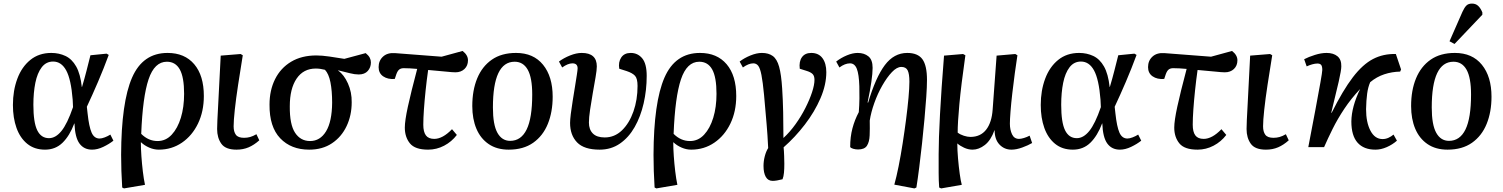

<svg xmlns="http://www.w3.org/2000/svg" viewBox="-20 -820 8377 1070"><path d="M231 14Q172 14 132 -18.5Q92 -51 72 -107Q52 -163 52 -235Q52 -315 76.5 -381Q101 -447 149 -486Q197 -525 266 -525Q309 -525 345 -508Q381 -491 404.5 -449.5Q428 -408 436 -335H437Q451 -382 462 -425Q473 -468 484 -512L574 -521L586 -514Q558 -438 526.5 -364.5Q495 -291 464 -225L468 -189Q476 -114 490.5 -81Q505 -48 535 -48Q547 -48 564 -54.5Q581 -61 595 -70L612 -36Q588 -17 555.5 -1.5Q523 14 493 14Q448 14 423 -20Q398 -54 395 -132H394Q368 -63 328.5 -24.5Q289 14 231 14ZM253 -50Q290 -50 322.5 -90Q355 -130 387 -223L385 -265Q376 -378 349 -427.5Q322 -477 276 -477Q237 -477 212.5 -445Q188 -413 177 -358.5Q166 -304 166 -236Q166 -138 187.5 -94Q209 -50 253 -50Z M671 230 661 225Q658 175 656.5 132.5Q655 90 655 43Q656 -250 716 -387.5Q776 -525 914 -525Q1009 -525 1062.5 -462Q1116 -399 1116 -285Q1116 -199 1083.5 -131.5Q1051 -64 994 -25Q937 14 865 14Q838 14 811.5 2.5Q785 -9 766 -27H765Q765 8 768 50.5Q771 93 776 135Q781 177 788 210ZM858 -34Q904 -34 937 -69.5Q970 -105 988 -164Q1006 -223 1006 -297Q1006 -390 982 -433Q958 -476 910 -476Q841 -476 808 -378Q775 -280 767 -74Q807 -34 858 -34Z M1298 14Q1237 14 1213.5 -19Q1190 -52 1190 -101Q1190 -133 1196 -237.5Q1202 -342 1210 -510L1321 -519L1333 -512Q1319 -426 1307 -347.5Q1295 -269 1288.5 -208.5Q1282 -148 1282 -116Q1282 -86 1294.5 -69Q1307 -52 1340 -52Q1358 -52 1374 -56.5Q1390 -61 1409 -72L1425 -38Q1396 -12 1365.5 1Q1335 14 1298 14Z M1703 14Q1602 14 1541.5 -49.5Q1481 -113 1482 -237Q1482 -317 1513 -379Q1544 -441 1602.5 -476Q1661 -511 1743 -511Q1774 -511 1815.5 -505Q1857 -499 1899 -492L2018 -524Q2034 -511 2040.5 -498.5Q2047 -486 2047 -472Q2047 -444 2029.5 -424.5Q2012 -405 1979 -405Q1957 -405 1929.5 -412Q1902 -419 1865 -428V-426Q1897 -404 1919 -355Q1941 -306 1940 -250Q1940 -177 1911.5 -117Q1883 -57 1830 -21.5Q1777 14 1703 14ZM1708 -34Q1764 -34 1797 -88Q1830 -142 1831 -248Q1831 -314 1821.5 -361.5Q1812 -409 1791 -431Q1764 -438 1740 -438Q1671 -438 1633 -382Q1595 -326 1595 -228Q1594 -126 1624.5 -80Q1655 -34 1708 -34Z M2366 14Q2293 14 2264.5 -21Q2236 -56 2236 -109Q2236 -147 2253 -225.5Q2270 -304 2305 -436Q2262 -440 2230 -440Q2215 -440 2205.5 -433Q2196 -426 2189 -407L2180 -380Q2141 -377 2115.5 -394.5Q2090 -412 2090 -446Q2090 -482 2114.5 -504.5Q2139 -527 2181 -524L2441 -504L2558 -536Q2588 -513 2588 -484Q2588 -454 2568.5 -435.5Q2549 -417 2518 -417Q2501 -417 2464.5 -421Q2428 -425 2366 -430Q2358 -374 2352 -317Q2346 -260 2342.5 -210Q2339 -160 2339 -125Q2339 -85 2353.5 -65.5Q2368 -46 2400 -46Q2447 -46 2499 -100L2526 -68Q2497 -30 2455 -8Q2413 14 2366 14Z M2815 14Q2749 14 2703.5 -17Q2658 -48 2635 -102.5Q2612 -157 2612 -229Q2612 -317 2639.5 -383.5Q2667 -450 2721 -487.5Q2775 -525 2856 -525Q2953 -525 3006.5 -459Q3060 -393 3060 -281Q3060 -196 3033 -129.5Q3006 -63 2951.5 -24.5Q2897 14 2815 14ZM2823 -35Q2884 -35 2915 -98.5Q2946 -162 2946 -293Q2946 -387 2921 -431.5Q2896 -476 2848 -476Q2727 -476 2727 -221Q2727 -125 2752 -80Q2777 -35 2823 -35Z M3322 14Q3235 14 3196 -26.5Q3157 -67 3157 -135Q3157 -152 3161 -185Q3165 -218 3171.5 -257.5Q3178 -297 3184 -335Q3190 -373 3194.5 -401.5Q3199 -430 3199 -439Q3199 -467 3170 -467Q3145 -467 3113 -444L3095 -477Q3122 -497 3157 -511Q3192 -525 3222 -525Q3306 -525 3306 -450Q3306 -430 3299 -389.5Q3292 -349 3283.5 -301Q3275 -253 3268.5 -208.5Q3262 -164 3262 -137Q3262 -98 3284 -76Q3306 -54 3350 -54Q3405 -54 3446 -93.5Q3487 -133 3510 -198.5Q3533 -264 3533 -341Q3533 -382 3519 -397.5Q3505 -413 3472 -424L3431 -437Q3425 -474 3442 -499.5Q3459 -525 3495 -525Q3534 -525 3559 -495Q3584 -465 3584 -397Q3584 -318 3567 -244Q3550 -170 3517 -112Q3484 -54 3435 -20Q3386 14 3322 14Z M3638 230 3628 225Q3625 175 3623.5 132.5Q3622 90 3622 43Q3623 -250 3683 -387.5Q3743 -525 3881 -525Q3976 -525 4029.5 -462Q4083 -399 4083 -285Q4083 -199 4050.5 -131.5Q4018 -64 3961 -25Q3904 14 3832 14Q3805 14 3778.5 2.5Q3752 -9 3733 -27H3732Q3732 8 3735 50.5Q3738 93 3743 135Q3748 177 3755 210ZM3825 -34Q3871 -34 3904 -69.5Q3937 -105 3955 -164Q3973 -223 3973 -297Q3973 -390 3949 -433Q3925 -476 3877 -476Q3808 -476 3775 -378Q3742 -280 3734 -74Q3774 -34 3825 -34Z M4286 188Q4260 188 4247.5 165.5Q4235 143 4235 105Q4235 78 4242 51Q4249 24 4261 5Q4259 -36 4257 -66Q4255 -96 4252.5 -125.5Q4250 -155 4246.5 -194Q4243 -233 4238 -291Q4231 -364 4223.5 -402Q4216 -440 4205.5 -453.5Q4195 -467 4178 -467Q4152 -467 4120 -444L4102 -477Q4128 -497 4162.5 -511Q4197 -525 4226 -525Q4263 -525 4286.5 -508Q4310 -491 4322 -448Q4334 -405 4339 -326Q4343 -265 4344.5 -194.5Q4346 -124 4346 -51Q4382 -84 4413.5 -128Q4445 -172 4468.5 -218.5Q4492 -265 4505.5 -306Q4519 -347 4519 -375Q4519 -397 4508.5 -407.5Q4498 -418 4475 -425L4437 -437Q4432 -477 4449 -501Q4466 -525 4501 -525Q4542 -525 4563.5 -496Q4585 -467 4585 -418Q4585 -348 4552.5 -272.5Q4520 -197 4465.5 -126Q4411 -55 4347 1Q4349 20 4350 49.5Q4351 79 4351 93Q4351 121 4349 142.5Q4347 164 4341 179Q4307 188 4286 188Z M5076 230 4964 209Q4976 166 4988 106Q5000 46 5010.5 -21.5Q5021 -89 5029.5 -154.5Q5038 -220 5043 -275Q5048 -330 5048 -365Q5048 -408 5038.5 -427.5Q5029 -447 5003 -447Q4978 -447 4950.5 -418Q4923 -389 4897 -343.5Q4871 -298 4852.5 -246Q4834 -194 4827 -148Q4828 -102 4826.5 -65.5Q4825 -29 4811.5 -8Q4798 13 4762 13Q4748 13 4734.5 9Q4721 5 4718 -1Q4718 -57 4730.5 -104.5Q4743 -152 4766 -195Q4769 -234 4769.5 -271Q4770 -308 4769 -339Q4767 -406 4755 -436.5Q4743 -467 4717 -467Q4689 -467 4658 -444L4640 -477Q4667 -498 4699.5 -511.5Q4732 -525 4760 -525Q4796 -525 4819.5 -506Q4843 -487 4843 -442Q4843 -412 4836 -363.5Q4829 -315 4815 -249L4818 -248Q4860 -389 4911 -457Q4962 -525 5036 -525Q5095 -525 5120.5 -490Q5146 -455 5146 -375Q5146 -336 5142 -279.5Q5138 -223 5132 -156.5Q5126 -90 5118.5 -21Q5111 48 5103 111.5Q5095 175 5087 225Z M5225 230 5214 225Q5211 186 5211 144Q5211 102 5211 39Q5211 -42 5218.5 -182.5Q5226 -323 5241 -510L5347 -519L5360 -512Q5336 -343 5326.5 -239.5Q5317 -136 5317 -81Q5331 -70 5351.5 -63.5Q5372 -57 5388 -57Q5444 -57 5475.5 -97Q5507 -137 5512 -210L5534 -510L5638 -519L5650 -512Q5643 -468 5635.5 -412Q5628 -356 5621.5 -300Q5615 -244 5611.5 -198.5Q5608 -153 5608 -131Q5608 -97 5620 -71.5Q5632 -46 5659 -46Q5670 -46 5686.5 -51Q5703 -56 5718 -64L5732 -23Q5710 -10 5677 2Q5644 14 5617 14Q5577 14 5550 -14.5Q5523 -43 5523 -94H5522Q5502 -38 5468.5 -12Q5435 14 5400 14Q5376 14 5352.5 3Q5329 -8 5316 -20H5315Q5315 17 5319 63Q5323 109 5328.5 149Q5334 189 5340 210Z M5959 14Q5900 14 5860 -18.5Q5820 -51 5800 -107Q5780 -163 5780 -235Q5780 -315 5804.5 -381Q5829 -447 5877 -486Q5925 -525 5994 -525Q6037 -525 6073 -508Q6109 -491 6132.5 -449.5Q6156 -408 6164 -335H6165Q6179 -382 6190 -425Q6201 -468 6212 -512L6302 -521L6314 -514Q6286 -438 6254.5 -364.5Q6223 -291 6192 -225L6196 -189Q6204 -114 6218.5 -81Q6233 -48 6263 -48Q6275 -48 6292 -54.5Q6309 -61 6323 -70L6340 -36Q6316 -17 6283.5 -1.5Q6251 14 6221 14Q6176 14 6151 -20Q6126 -54 6123 -132H6122Q6096 -63 6056.5 -24.5Q6017 14 5959 14ZM5981 -50Q6018 -50 6050.5 -90Q6083 -130 6115 -223L6113 -265Q6104 -378 6077 -427.5Q6050 -477 6004 -477Q5965 -477 5940.5 -445Q5916 -413 5905 -358.5Q5894 -304 5894 -236Q5894 -138 5915.5 -94Q5937 -50 5981 -50Z M6654 14Q6581 14 6552.5 -21Q6524 -56 6524 -109Q6524 -147 6541 -225.5Q6558 -304 6593 -436Q6550 -440 6518 -440Q6503 -440 6493.5 -433Q6484 -426 6477 -407L6468 -380Q6429 -377 6403.5 -394.5Q6378 -412 6378 -446Q6378 -482 6402.5 -504.5Q6427 -527 6469 -524L6729 -504L6846 -536Q6876 -513 6876 -484Q6876 -454 6856.5 -435.5Q6837 -417 6806 -417Q6789 -417 6752.5 -421Q6716 -425 6654 -430Q6646 -374 6640 -317Q6634 -260 6630.5 -210Q6627 -160 6627 -125Q6627 -85 6641.5 -65.5Q6656 -46 6688 -46Q6735 -46 6787 -100L6814 -68Q6785 -30 6743 -8Q6701 14 6654 14Z M7035 14Q6974 14 6950.5 -19Q6927 -52 6927 -101Q6927 -133 6933 -237.5Q6939 -342 6947 -510L7058 -519L7070 -512Q7056 -426 7044 -347.5Q7032 -269 7025.5 -208.5Q7019 -148 7019 -116Q7019 -86 7031.5 -69Q7044 -52 7077 -52Q7095 -52 7111 -56.5Q7127 -61 7146 -72L7162 -38Q7133 -12 7102.5 1Q7072 14 7035 14Z M7645 14Q7580 14 7545.5 -25Q7511 -64 7511 -143Q7512 -225 7560 -324Q7510 -271 7472 -214Q7434 -157 7406.5 -101.5Q7379 -46 7359 0H7271Q7293 -114 7310.5 -207.5Q7328 -301 7338.5 -360Q7349 -419 7349 -430Q7349 -451 7342.5 -458.5Q7336 -466 7322 -466Q7309 -466 7293 -461.5Q7277 -457 7262 -450L7248 -490Q7273 -503 7308 -514Q7343 -525 7373 -525Q7411 -525 7433.5 -506.5Q7456 -488 7455 -450Q7455 -429 7440.5 -365Q7426 -301 7399 -192L7401 -191Q7464 -317 7519 -389Q7574 -461 7631.5 -491Q7689 -521 7759 -519L7788 -433L7783 -421Q7737 -420 7694.5 -406Q7652 -392 7616 -362Q7604 -335 7599 -298Q7594 -261 7593 -212Q7593 -138 7617.5 -91.5Q7642 -45 7685 -45Q7702 -45 7717.5 -52Q7733 -59 7746 -70L7765 -36Q7740 -14 7708 0Q7676 14 7645 14Z M8047 14Q7981 14 7935.5 -17Q7890 -48 7867 -102.5Q7844 -157 7844 -229Q7844 -317 7871.5 -383.5Q7899 -450 7953 -487.5Q8007 -525 8088 -525Q8185 -525 8238.5 -459Q8292 -393 8292 -281Q8292 -196 8265 -129.5Q8238 -63 8183.5 -24.5Q8129 14 8047 14ZM8055 -35Q8116 -35 8147 -98.5Q8178 -162 8178 -293Q8178 -387 8153 -431.5Q8128 -476 8080 -476Q7959 -476 7959 -221Q7959 -125 7984 -80Q8009 -35 8055 -35ZM8086 -575 8058 -590 8130 -754Q8141 -778 8152 -789Q8163 -800 8183 -800Q8204 -800 8217.5 -787.5Q8231 -775 8241 -751V-738Z"/></svg>

Font: Literata 36pt Medium
Style: Italic
Weight: 500
Italic angle: -2°
Designer: Latin by Veronika Burian and Jose Scaglione. Greek by Irene Vlachou. Cyrillic by Vera Evstafieva
Foundry: TypeTogether
Version: Version 3.002